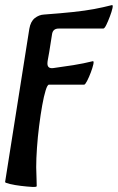

<svg xmlns="http://www.w3.org/2000/svg" viewBox="-27 -460 462 753"><path d="M117 270Q117 274 98.5 273Q80 272 55 269Q30 266 11.5 261.5Q-7 257 -7 254L88 -347Q93 -376 109.5 -389Q126 -402 146 -403Q214 -408 260.5 -413Q307 -418 342 -424.5Q377 -431 412 -440Q417 -441 414 -427.5Q411 -414 404 -395.5Q397 -377 390 -362.5Q383 -348 378 -348H203Q180 -348 177 -325Q170 -278 166 -255.5Q162 -233 160.5 -225Q159 -217 159 -211Q159 -190 182 -193Q220 -198 260.5 -204.5Q301 -211 337 -220Q342 -221 339 -207.5Q336 -194 329 -175.5Q322 -157 314.5 -142.5Q307 -128 303 -128H165Q159 -128 152 -105.5Q145 -83 138.5 -46.5Q132 -10 126.5 33.5Q121 77 118 119.5Q115 162 115 196Q115 197 115.5 213.5Q116 230 116.5 247.5Q117 265 117 270Z"/></svg>

Font: Junicode
Style: Bold Italic
Weight: 700
Italic angle: -11°
Designer: Peter S. Baker
Version: Version 2.100; ttfautohint (v1.8.4)